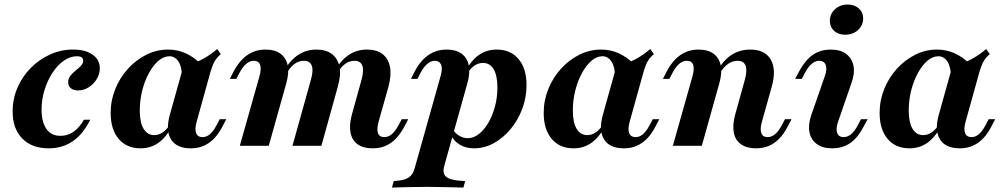

<svg xmlns="http://www.w3.org/2000/svg" viewBox="-20 -650 4463 856"><path d="M196.8 11.3Q121.8 11.3 79 -32.7Q36.3 -76.6 36.3 -153.2Q36.3 -208.9 57.7 -258.5Q79 -308.1 116.5 -346.4Q154 -384.7 202.8 -406.9Q251.6 -429 305.6 -429Q360.5 -429 392.7 -406.5Q425 -383.9 425 -345.2Q425 -320.2 411.3 -297.6Q397.6 -275 375.4 -260.9Q353.2 -246.8 328.2 -246.8Q308.1 -246.8 296 -256.5Q283.9 -266.1 283.9 -283.9Q283.9 -300 294 -312.5Q304 -325 317.3 -335.5Q330.6 -346 340.7 -356.5Q350.8 -366.9 350.8 -379.8Q350.8 -399.2 322.6 -399.2Q292.7 -399.2 264.5 -379.4Q236.3 -359.7 214.1 -325.8Q191.9 -291.9 178.6 -249.2Q165.3 -206.5 165.3 -162.1Q165.3 -106.5 186.7 -75.4Q208.1 -44.4 249.2 -44.4Q281.5 -44.4 307.3 -62.1Q333.1 -79.8 354 -116.1H382.3Q350.8 -52.4 304.8 -20.6Q258.9 11.3 196.8 11.3Z M606.5 11.3Q544.4 11.3 508.9 -31Q473.4 -73.4 473.4 -146Q473.4 -202.4 494 -253.2Q514.5 -304 550.4 -343.5Q586.3 -383.1 632.3 -406Q678.2 -429 729.8 -429Q771 -429 807.7 -412.5Q844.4 -396 876.6 -363.7L791.1 -312.9Q790.3 -354 775 -376.6Q759.7 -399.2 735.5 -399.2Q709.7 -399.2 686.3 -379Q662.9 -358.9 644 -324.2Q625 -289.5 614.1 -246.4Q603.2 -203.2 603.2 -157.3Q603.2 -104 620.2 -75.8Q637.1 -47.6 667.7 -47.6Q687.1 -47.6 704.8 -59.3Q722.6 -71 737.9 -95.2L746.8 -88.7Q722.6 -39.5 687.5 -14.1Q652.4 11.3 606.5 11.3ZM830.6 11.3Q767.7 11.3 742.7 -28.2Q717.7 -67.7 737.1 -137.9L796.8 -351.6Q844.4 -366.1 880.6 -385.1Q916.9 -404 948.4 -431.5L964.5 -408.9Q952.4 -398.4 944.4 -387.9Q936.3 -377.4 930.6 -364.1Q925 -350.8 918.5 -329.8L856.5 -106.5Q847.6 -74.2 854.4 -56.5Q861.3 -38.7 883.1 -38.7Q895.2 -38.7 906 -44.8Q916.9 -50.8 926.6 -62.5Q936.3 -74.2 945.2 -91.1L959.7 -118.5H988.7L970.2 -83.1Q954 -52.4 933.5 -31.5Q912.9 -10.5 887.5 0.4Q862.1 11.3 830.6 11.3Z M1641.1 11.3Q1599.2 11.3 1574.2 -6.9Q1549.2 -25 1542.7 -58.9Q1536.3 -92.7 1548.4 -137.9L1591.9 -294.4Q1603.2 -336.3 1595.2 -357.7Q1587.1 -379 1560.5 -379Q1537.9 -379 1518.5 -364.9Q1499.2 -350.8 1483.9 -322.6L1475 -337.1Q1500.8 -383.1 1536.3 -406Q1571.8 -429 1616.1 -429Q1659.7 -429 1685.5 -408.9Q1711.3 -388.7 1718.5 -352Q1725.8 -315.3 1712.1 -264.5L1667.7 -106.5Q1658.9 -73.4 1665.3 -56Q1671.8 -38.7 1693.5 -38.7Q1711.3 -38.7 1726.6 -51.6Q1741.9 -64.5 1756.5 -91.1L1771 -118.5H1800L1782.3 -84.7Q1765.3 -53.2 1744.8 -31.9Q1724.2 -10.5 1698.8 0.4Q1673.4 11.3 1641.1 11.3ZM1049.2 0 1137.1 -311.3Q1146 -343.5 1139.5 -361.3Q1133.1 -379 1111.3 -379Q1094.4 -379 1078.6 -366.1Q1062.9 -353.2 1048.4 -326.6L1033.9 -298.4H1004.8L1022.6 -333.1Q1039.5 -364.5 1060.1 -385.5Q1080.6 -406.5 1106.5 -417.7Q1132.3 -429 1162.9 -429Q1205.6 -429 1230.6 -410.5Q1255.6 -391.9 1262.5 -358.5Q1269.4 -325 1256.5 -279L1178.2 0ZM1283.9 0 1366.1 -294.4Q1378.2 -336.3 1369.8 -357.7Q1361.3 -379 1334.7 -379Q1312.1 -379 1292.7 -364.9Q1273.4 -350.8 1258.1 -322.6L1248.4 -337.1Q1275 -383.1 1310.5 -406Q1346 -429 1390.3 -429Q1433.9 -429 1460.1 -408.9Q1486.3 -388.7 1493.5 -352Q1500.8 -315.3 1486.3 -264.5L1412.9 0Z M1727.4 186.3 1735.5 157.3Q1764.5 155.6 1783.1 150Q1801.6 144.4 1812.5 132.3Q1823.4 120.2 1829 99.2L1944.4 -311.3Q1954 -345.2 1946.4 -362.1Q1938.7 -379 1918.5 -379Q1901.6 -379 1885.9 -366.1Q1870.2 -353.2 1855.6 -326.6L1841.1 -298.4H1812.1L1829.8 -333.1Q1846.8 -364.5 1867.3 -385.5Q1887.9 -406.5 1913.7 -417.7Q1939.5 -429 1970.2 -429Q2033.1 -429 2058.1 -389.1Q2083.1 -349.2 2063.7 -279L1960.5 90.3Q1954 113.7 1960.9 127.8Q1967.7 141.9 1990.3 148.8Q2012.9 155.6 2054 157.3L2046 186.3Q2027.4 185.5 2000.8 185.1Q1974.2 184.7 1944 183.9Q1913.7 183.1 1883.9 183.1Q1837.9 183.1 1795.6 184.3Q1753.2 185.5 1727.4 186.3ZM2093.5 11.3Q2058.1 11.3 2031.5 -4Q2004.8 -19.4 1991.9 -46L2000.8 -70.2Q2011.3 -54 2028.6 -44Q2046 -33.9 2065.3 -33.9Q2091.1 -33.9 2114.9 -52.4Q2138.7 -71 2157.3 -102.8Q2175.8 -134.7 2186.7 -175Q2197.6 -215.3 2197.6 -259.7Q2197.6 -312.9 2181 -341.1Q2164.5 -369.4 2133.1 -369.4Q2112.9 -369.4 2095.6 -357.7Q2078.2 -346 2062.9 -321.8L2054 -329Q2078.2 -378.2 2113.3 -403.6Q2148.4 -429 2194.4 -429Q2256.5 -429 2291.9 -386.7Q2327.4 -344.4 2327.4 -271Q2327.4 -215.3 2308.5 -164.9Q2289.5 -114.5 2256.5 -74.6Q2223.4 -34.7 2181.5 -11.7Q2139.5 11.3 2093.5 11.3Z M2537.1 11.3Q2475 11.3 2439.5 -31Q2404 -73.4 2404 -146Q2404 -202.4 2424.6 -253.2Q2445.2 -304 2481 -343.5Q2516.9 -383.1 2562.9 -406Q2608.9 -429 2660.5 -429Q2701.6 -429 2738.3 -412.5Q2775 -396 2807.3 -363.7L2721.8 -312.9Q2721 -354 2705.6 -376.6Q2690.3 -399.2 2666.1 -399.2Q2640.3 -399.2 2616.9 -379Q2593.5 -358.9 2574.6 -324.2Q2555.6 -289.5 2544.8 -246.4Q2533.9 -203.2 2533.9 -157.3Q2533.9 -104 2550.8 -75.8Q2567.7 -47.6 2598.4 -47.6Q2617.7 -47.6 2635.5 -59.3Q2653.2 -71 2668.5 -95.2L2677.4 -88.7Q2653.2 -39.5 2618.1 -14.1Q2583.1 11.3 2537.1 11.3ZM2761.3 11.3Q2698.4 11.3 2673.4 -28.2Q2648.4 -67.7 2667.7 -137.9L2727.4 -351.6Q2775 -366.1 2811.3 -385.1Q2847.6 -404 2879 -431.5L2895.2 -408.9Q2883.1 -398.4 2875 -387.9Q2866.9 -377.4 2861.3 -364.1Q2855.6 -350.8 2849.2 -329.8L2787.1 -106.5Q2778.2 -74.2 2785.1 -56.5Q2791.9 -38.7 2813.7 -38.7Q2825.8 -38.7 2836.7 -44.8Q2847.6 -50.8 2857.3 -62.5Q2866.9 -74.2 2875.8 -91.1L2890.3 -118.5H2919.4L2900.8 -83.1Q2884.7 -52.4 2864.1 -31.5Q2843.5 -10.5 2818.1 0.4Q2792.7 11.3 2761.3 11.3Z M3350 11.3Q3308.9 11.3 3283.5 -6.9Q3258.1 -25 3251.6 -58.5Q3245.2 -91.9 3257.3 -137.9L3300.8 -294.4Q3312.1 -335.5 3304 -357.3Q3296 -379 3267.7 -379Q3245.2 -379 3225 -364.5Q3204.8 -350 3188.7 -322.6L3179.8 -337.1Q3206.5 -383.1 3242.7 -406Q3279 -429 3325 -429Q3390.3 -429 3416.1 -384.7Q3441.9 -340.3 3421 -264.5L3376.6 -106.5Q3367.7 -74.2 3374.2 -56.5Q3380.6 -38.7 3402.4 -38.7Q3420.2 -38.7 3435.5 -51.6Q3450.8 -64.5 3465.3 -91.1L3479.8 -118.5H3508.9L3491.1 -84.7Q3475 -53.2 3454 -31.9Q3433.1 -10.5 3407.7 0.4Q3382.3 11.3 3350 11.3ZM2979.8 0 3067.7 -311.3Q3076.6 -343.5 3070.2 -361.3Q3063.7 -379 3041.9 -379Q3024.2 -379 3008.9 -366.1Q2993.5 -353.2 2979 -326.6L2964.5 -298.4H2935.5L2953.2 -333.1Q2970.2 -364.5 2990.7 -385.5Q3011.3 -406.5 3037.1 -417.7Q3062.9 -429 3093.5 -429Q3136.3 -429 3161.3 -410.5Q3186.3 -391.9 3193.1 -358.5Q3200 -325 3187.1 -279L3108.9 0Z M3689.5 11.3Q3647.6 11.3 3621.4 -8.1Q3595.2 -27.4 3588.7 -61.3Q3582.3 -95.2 3597.6 -138.7L3657.3 -310.5Q3668.5 -341.9 3661.3 -360.5Q3654 -379 3632.3 -379Q3615.3 -379 3599.6 -366.1Q3583.9 -353.2 3569.4 -326.6L3554.8 -298.4H3525L3543.5 -333.1Q3570.2 -382.3 3604 -405.6Q3637.9 -429 3683.9 -429Q3726.6 -429 3752.4 -409.7Q3778.2 -390.3 3785.1 -356.9Q3791.9 -323.4 3775.8 -279L3716.1 -106.5Q3705.6 -75.8 3712.5 -57.3Q3719.4 -38.7 3741.1 -38.7Q3776.6 -38.7 3804 -91.1L3818.5 -118.5H3848.4L3829.8 -84.7Q3804 -34.7 3769.8 -11.7Q3735.5 11.3 3689.5 11.3ZM3748.4 -495.2Q3717.7 -495.2 3698.8 -512.5Q3679.8 -529.8 3679.8 -557.3Q3679.8 -587.9 3702.8 -608.9Q3725.8 -629.8 3758.9 -629.8Q3789.5 -629.8 3808.9 -612.5Q3828.2 -595.2 3828.2 -567.7Q3828.2 -537.1 3805.2 -516.1Q3782.3 -495.2 3748.4 -495.2Z M4034.7 11.3Q3972.6 11.3 3937.1 -31Q3901.6 -73.4 3901.6 -146Q3901.6 -202.4 3922.2 -253.2Q3942.7 -304 3978.6 -343.5Q4014.5 -383.1 4060.5 -406Q4106.5 -429 4158.1 -429Q4199.2 -429 4235.9 -412.5Q4272.6 -396 4304.8 -363.7L4219.4 -312.9Q4218.5 -354 4203.2 -376.6Q4187.9 -399.2 4163.7 -399.2Q4137.9 -399.2 4114.5 -379Q4091.1 -358.9 4072.2 -324.2Q4053.2 -289.5 4042.3 -246.4Q4031.5 -203.2 4031.5 -157.3Q4031.5 -104 4048.4 -75.8Q4065.3 -47.6 4096 -47.6Q4115.3 -47.6 4133.1 -59.3Q4150.8 -71 4166.1 -95.2L4175 -88.7Q4150.8 -39.5 4115.7 -14.1Q4080.6 11.3 4034.7 11.3ZM4258.9 11.3Q4196 11.3 4171 -28.2Q4146 -67.7 4165.3 -137.9L4225 -351.6Q4272.6 -366.1 4308.9 -385.1Q4345.2 -404 4376.6 -431.5L4392.7 -408.9Q4380.6 -398.4 4372.6 -387.9Q4364.5 -377.4 4358.9 -364.1Q4353.2 -350.8 4346.8 -329.8L4284.7 -106.5Q4275.8 -74.2 4282.7 -56.5Q4289.5 -38.7 4311.3 -38.7Q4323.4 -38.7 4334.3 -44.8Q4345.2 -50.8 4354.8 -62.5Q4364.5 -74.2 4373.4 -91.1L4387.9 -118.5H4416.9L4398.4 -83.1Q4382.3 -52.4 4361.7 -31.5Q4341.1 -10.5 4315.7 0.4Q4290.3 11.3 4258.9 11.3Z"/></svg>

Font: Playfair 5pt SemiExpanded Light ExtraBold
Style: Italic
Weight: 800
Italic angle: -15.6°
Version: Version 2.001;gftools[0.9.30]